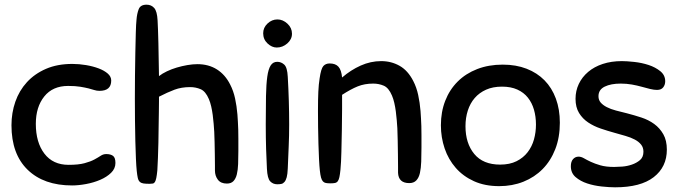

<svg xmlns="http://www.w3.org/2000/svg" viewBox="-20 -783 2899 820"><path d="M289 -510Q318 -510 347.5 -505Q377 -500 401 -491Q425 -482 440 -469Q455 -456 455 -439Q455 -395 405 -395Q393 -395 382.5 -398.5Q372 -402 358 -405.5Q344 -409 323 -412.5Q302 -416 271 -416Q205 -416 169 -371Q133 -326 133 -254Q133 -175 169.5 -127Q206 -79 273 -79Q315 -79 341 -86Q367 -93 383.5 -102Q400 -111 410.5 -118Q421 -125 434 -125Q452 -125 462.5 -117.5Q473 -110 473 -87Q473 -63 454.5 -45Q436 -27 408 -15Q380 -3 347.5 3Q315 9 288 9Q167 9 98 -58Q29 -125 29 -248Q29 -301 45.5 -348.5Q62 -396 95 -432Q128 -468 176.5 -489Q225 -510 289 -510Z M792 -411Q755 -411 725.5 -400Q696 -389 659 -370Q659 -369 659 -351Q659 -333 658.5 -305Q658 -277 657.5 -242.5Q657 -208 656.5 -173.5Q656 -139 654.5 -108Q653 -77 652 -56Q650 -35 647.5 -23Q645 -11 641.5 -5.5Q638 0 632 1Q626 2 619 2Q602 2 592.5 0.5Q583 -1 577 -6.5Q571 -12 568.5 -23Q566 -34 564 -53Q562 -72 560.5 -105.5Q559 -139 558 -180.5Q557 -222 556.5 -269Q556 -316 556 -362Q556 -408 556.5 -459.5Q557 -511 558 -558.5Q559 -606 560 -643.5Q561 -681 563 -699Q565 -725 572.5 -744Q580 -763 606 -763Q626 -763 638.5 -749Q651 -735 653 -696Q655 -661 656.5 -598.5Q658 -536 659 -458Q673 -469 693 -478.5Q713 -488 735 -494.5Q757 -501 780 -505Q803 -509 823 -509Q871 -509 906.5 -486.5Q942 -464 963 -422Q977 -395 984 -362.5Q991 -330 994 -294Q995 -278 996 -262.5Q997 -247 997.5 -229.5Q998 -212 998 -190Q998 -168 998 -138Q998 -108 997 -82.5Q996 -57 991.5 -38.5Q987 -20 977 -9.5Q967 1 949 1Q923 1 910.5 -15.5Q898 -32 898 -55Q898 -56 898 -76Q898 -96 897.5 -122.5Q897 -149 896.5 -176Q896 -203 895 -220Q894 -236 892.5 -254.5Q891 -273 888.5 -292Q886 -311 882 -328.5Q878 -346 872 -360Q858 -393 837 -402Q816 -411 792 -411Z M1120 -62Q1118 -99 1116.5 -146.5Q1115 -194 1115 -251Q1115 -322 1116 -372.5Q1117 -423 1121.5 -455.5Q1126 -488 1136 -503.5Q1146 -519 1164 -519Q1181 -519 1194 -507Q1207 -495 1209 -455Q1215 -350 1215 -252Q1215 -202 1213 -158.5Q1211 -115 1209 -63Q1208 -39 1204.5 -26Q1201 -13 1195 -6Q1189 1 1181.5 2.5Q1174 4 1164 4Q1146 4 1134 -8.5Q1122 -21 1120 -62ZM1165 -700Q1188 -700 1207.5 -682Q1227 -664 1227 -639Q1227 -615 1207 -597.5Q1187 -580 1162 -580Q1141 -580 1122.5 -597.5Q1104 -615 1104 -641Q1104 -665 1122.5 -682.5Q1141 -700 1165 -700Z M1574 -426Q1537 -426 1507.5 -414Q1478 -402 1441 -378Q1441 -357 1441 -316.5Q1441 -276 1440 -228.5Q1439 -181 1438 -135Q1437 -89 1434 -58Q1432 -38 1429.5 -26.5Q1427 -15 1422.5 -9Q1418 -3 1410.5 -1.5Q1403 0 1391 0Q1379 0 1371.5 -1.5Q1364 -3 1359 -8.5Q1354 -14 1351 -25Q1348 -36 1346 -55Q1344 -73 1342.5 -103Q1341 -133 1340 -168.5Q1339 -204 1338.5 -240.5Q1338 -277 1338 -308Q1338 -359 1339.5 -391Q1341 -423 1345 -448Q1351 -490 1361 -501Q1371 -512 1388 -512Q1413 -512 1425.5 -498Q1438 -484 1441 -452Q1478 -484 1520.5 -503Q1563 -522 1608 -522Q1651 -522 1686.5 -502Q1722 -482 1745 -437Q1759 -410 1766 -377.5Q1773 -345 1776 -309Q1777 -293 1778 -277.5Q1779 -262 1779.5 -244.5Q1780 -227 1780 -205Q1780 -183 1780 -153Q1780 -121 1779 -93Q1778 -65 1773.5 -44.5Q1769 -24 1758 -12.5Q1747 -1 1728 -1Q1682 -1 1680 -45Q1680 -48 1680 -70.5Q1680 -93 1679.5 -123Q1679 -153 1678.5 -184Q1678 -215 1677 -235Q1676 -251 1674.5 -269.5Q1673 -288 1670.5 -307Q1668 -326 1664 -343.5Q1660 -361 1654 -375Q1640 -408 1619 -417Q1598 -426 1574 -426Z M2127 -507Q2184 -507 2229 -489.5Q2274 -472 2305.5 -440Q2337 -408 2354 -362Q2371 -316 2371 -259Q2371 -196 2351.5 -146Q2332 -96 2297.5 -61Q2263 -26 2215.5 -7Q2168 12 2112 12Q2051 12 2004.5 -9Q1958 -30 1926.5 -66Q1895 -102 1879 -149Q1863 -196 1863 -248Q1863 -305 1881.5 -352.5Q1900 -400 1934.5 -434.5Q1969 -469 2018 -488Q2067 -507 2127 -507ZM2116 -80Q2157 -80 2186 -94.5Q2215 -109 2233.5 -133Q2252 -157 2260.5 -187.5Q2269 -218 2269 -251Q2269 -285 2260.5 -314.5Q2252 -344 2234.5 -366Q2217 -388 2189.5 -400.5Q2162 -413 2124 -413Q2085 -413 2056 -400Q2027 -387 2007.5 -364.5Q1988 -342 1978 -311Q1968 -280 1968 -244Q1968 -171 2005.5 -125.5Q2043 -80 2116 -80Z M2636 -522Q2657 -522 2689 -518.5Q2721 -515 2750 -505.5Q2779 -496 2800 -479Q2821 -462 2821 -436Q2821 -421 2812.5 -410Q2804 -399 2786 -399Q2773 -399 2756.5 -403Q2740 -407 2720.5 -412.5Q2701 -418 2678.5 -422Q2656 -426 2631 -426Q2589 -426 2562.5 -413Q2536 -400 2536 -372Q2536 -356 2545.5 -345Q2555 -334 2571.5 -325.5Q2588 -317 2610.5 -311Q2633 -305 2658 -299Q2689 -291 2719.5 -281Q2750 -271 2774 -253.5Q2798 -236 2813 -209.5Q2828 -183 2828 -144Q2828 -70 2772 -26.5Q2716 17 2607 17Q2583 17 2550 13.5Q2517 10 2488 0.5Q2459 -9 2438.5 -26.5Q2418 -44 2418 -73Q2418 -93 2427.5 -103.5Q2437 -114 2451 -114Q2462 -114 2474 -107Q2486 -100 2503 -92Q2520 -84 2544 -77Q2568 -70 2603 -70Q2616 -70 2637 -71.5Q2658 -73 2678.5 -80Q2699 -87 2713.5 -99.5Q2728 -112 2728 -135Q2728 -153 2718 -165.5Q2708 -178 2691 -187Q2674 -196 2651.5 -202.5Q2629 -209 2604 -216Q2575 -224 2545.5 -234Q2516 -244 2492 -260Q2468 -276 2453 -300.5Q2438 -325 2438 -361Q2438 -395 2452 -424.5Q2466 -454 2492 -476Q2518 -498 2554.5 -510Q2591 -522 2636 -522Z"/></svg>

Font: Sniglet
Style: Regular
Weight: 400
Designer: Haley Fiege
Foundry: Haley Fiege, Pablo Impallari, Brenda Gallo
Version: Version 2.000; ttfautohint (v0.95) -l 8 -r 50 -G 200 -x 14 -